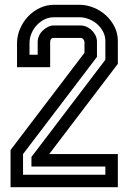

<svg xmlns="http://www.w3.org/2000/svg" viewBox="-20 -780 538 800"><path d="M189 -500H51V-604Q52 -635 65 -663.5Q78 -692 99 -713.5Q120 -735 147.5 -747.5Q175 -760 204 -760H316Q345 -759 373 -747Q401 -735 422.5 -715Q444 -695 457.5 -668Q471 -641 471 -609V-514L185 -138H471V0H24V-155L332 -560V-604Q332 -610 327.5 -616Q323 -622 316 -622H204Q189 -622 189 -604ZM137 -604Q137 -618 142.5 -630.5Q148 -643 158 -652.5Q168 -662 180 -668Q192 -674 204 -674H316Q327 -674 338.5 -669.5Q350 -665 359.5 -656.5Q369 -648 376 -636Q383 -624 384 -609V-543L76 -138V-52H419V-86H111V-126L419 -531V-609Q419 -630 409.5 -648Q400 -666 385.5 -679Q371 -692 352.5 -699.5Q334 -707 316 -708H204Q185 -708 167.5 -700Q150 -692 135.5 -677.5Q121 -663 112.5 -644Q104 -625 103 -604V-552H137Z"/></svg>

Font: Aurach Bi
Style: Regular
Weight: 400
Designer: Peter Wiegel
Foundry: Peter Wiegel
Version: Version 1.002